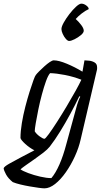

<svg xmlns="http://www.w3.org/2000/svg" viewBox="-88 -830 572 1050"><path d="M155 200Q145 200 123 197Q101 194 75 189.5Q49 185 24 179Q-1 173 -18 166Q-43 146 -55 124Q-67 102 -68 90Q-65 81 -38 65.5Q-11 50 26.5 30.5Q64 11 100 -8Q73 -22 50 -43Q27 -64 24 -75Q24 -112 31.5 -157Q39 -202 50.5 -246.5Q62 -291 74 -329Q86 -367 95 -391.5Q104 -416 108 -420Q113 -427 126 -440Q139 -453 154.5 -467Q170 -481 184 -490.5Q198 -500 206 -500Q233 -500 277.5 -481.5Q322 -463 363 -438L374 -500Q384 -500 400.5 -498Q417 -496 430 -488Q443 -480 443 -462Q443 -460 443 -455Q443 -450 441 -443L353 -67Q343 -22 321.5 25Q300 72 272 112Q244 152 213.5 176Q183 200 155 200ZM155 -71Q160 -71 179 -97Q198 -123 224 -163.5Q250 -204 276.5 -248.5Q303 -293 325 -332.5Q347 -372 357 -394Q313 -411 267 -420Q221 -429 186 -430Q175 -418 163.5 -386Q152 -354 141 -313Q130 -272 121.5 -230.5Q113 -189 107.5 -156.5Q102 -124 102 -112Q111 -97 129 -84Q147 -71 155 -71ZM193 144Q216 117 237 69.5Q258 22 275 -43L327 -233Q333 -257 340 -276Q347 -295 351 -301L346 -304Q324 -258 297 -208Q270 -158 241 -111Q212 -64 184 -28Q172 -13 149.5 4.5Q127 22 102 39.5Q77 57 55.5 72Q34 87 24 96Q36 105 66.5 116.5Q97 128 132 136Q167 144 193 144ZM290 -606Q282 -606 272 -617.5Q262 -629 255 -644.5Q248 -660 248 -671Q248 -684 260.5 -706.5Q273 -729 291.5 -753Q310 -777 328 -793.5Q346 -810 357 -810Q371 -810 384.5 -799.5Q398 -789 397 -780Q379 -772 359 -756.5Q339 -741 326 -726Q342 -712 356 -693.5Q370 -675 370 -662Q370 -651 354.5 -638Q339 -625 320 -615.5Q301 -606 290 -606Z"/></svg>

Font: Texturina 72pt 72pt Regular
Style: Italic
Weight: 400
Italic angle: -11°
Designer: Guillermo Torres Carreño
Foundry: Omnibus-Type
Version: Version 1.002; ttfautohint (v1.8.3)